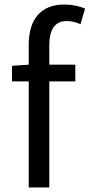

<svg xmlns="http://www.w3.org/2000/svg" viewBox="-20 -829 396 849"><path d="M107 0H198V-469H313V-543H198V-629C198 -699 223 -736 275 -736C294 -736 316 -731 336 -722L356 -791C331 -802 298 -809 265 -809C157 -809 107 -740 107 -630V-543L33 -538V-469H107Z"/></svg>

Font: DAIFUKU Sans JP
Style: Regular
Weight: 400
Designer: Original font ‘Source Han Sans JP’ : Ryoko NISHIZUKA  (kana, bopomofo & ideographs); Paul D. Hunt (Latin, Greek & Cyrill
Foundry: Daifuku
Version: Version 1.001